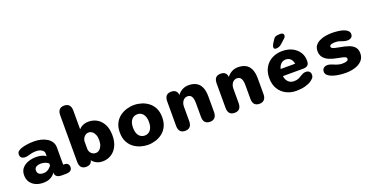

<svg xmlns="http://www.w3.org/2000/svg" viewBox="-27 -1505 4387 2259"><g transform="rotate(-20 2166.5 -376.0)"><path d="M468.2 0.8Q427.8 0.8 407.8 -15.3Q387.8 -31.3 386.7 -59.2L385.8 -66.2Q379 -50.2 360.3 -32.8Q341.7 -15.5 311.2 -3.5Q280.8 8.5 238 8.5Q185.2 8.5 143.2 -10.2Q101.2 -29 76.8 -64.8Q52.5 -100.5 52.5 -151.7Q52.5 -205 81.7 -239.1Q110.8 -273.2 157.9 -289.6Q205 -306 258.5 -306Q290.5 -306 315.5 -299.9Q340.5 -293.8 356.8 -285.8Q373 -277.7 378.7 -271.8V-310Q378.7 -323 371.1 -334Q363.5 -345 350.2 -353.2Q337 -361.5 319.4 -366.1Q301.8 -370.7 281.8 -370.7Q253 -370.7 227.8 -365.9Q202.5 -361.2 182.7 -354.7Q171.5 -351.2 161.3 -349.3Q151.2 -347.5 139.2 -347.5Q111.2 -347.5 94.3 -360.8Q77.5 -374.2 77.5 -402.3Q77.5 -428.5 94.8 -442.2Q112.2 -456 135.2 -464.2Q160.5 -473.7 203.8 -480.6Q247.2 -487.5 297.8 -487.5Q343.7 -487.5 385.1 -476.9Q426.5 -466.3 458.6 -446.1Q490.7 -425.8 509 -396.1Q527.3 -366.3 527.3 -328V-112.2H540Q568.8 -112.2 583.8 -97.4Q598.8 -82.7 598.8 -56.3Q598.8 -30.2 580.3 -14.7Q561.8 0.8 517.5 0.8ZM378.7 -180Q373.5 -187.5 359.1 -195.5Q344.7 -203.5 325.4 -208.8Q306.2 -214.2 285.7 -214.2Q250 -214.2 226.2 -201Q202.3 -187.8 202.3 -156.2Q202.3 -134.7 212.3 -121.5Q222.3 -108.3 239.7 -102.7Q257 -97 278.5 -97Q304.2 -97 324.8 -107.8Q345.3 -118.7 359.4 -132.9Q373.5 -147.2 378.7 -158.2Z M775.4 5Q693.2 5 693.2 -87.3V-669.8Q693.2 -762 775.4 -762Q815 -762 836.1 -738.3Q857.2 -714.6 857.2 -669.8V-434.7Q878 -459.4 909.2 -473Q940.3 -486.5 979.8 -486.5Q1037.5 -486.5 1085.2 -458.3Q1133 -430.2 1161.5 -375Q1190.1 -319.8 1190.1 -239Q1190.1 -158.2 1161.5 -102.5Q1133 -46.8 1085.2 -18.2Q1037.5 10.5 979.8 10.5Q937.4 10.5 904.2 -5.8Q870.9 -22.1 849.2 -51.2L848 -39.8Q829.7 5 775.4 5ZM857.2 -181Q859.7 -161.8 870.5 -145.4Q881.3 -129 898.1 -119.4Q914.9 -109.8 934.9 -109.8Q959.7 -109.8 979.9 -125.1Q1000.2 -140.4 1012.3 -169.5Q1024.5 -198.7 1024.5 -239Q1024.5 -280.1 1012.3 -308.4Q1000.2 -336.8 979.9 -351.5Q959.7 -366.2 934.9 -366.2Q914.1 -366.2 897 -354.5Q880 -342.7 869.5 -324.5Q859.1 -306.3 857.2 -286.2Z M1548.4 10.5Q1501.8 10.5 1455 -3.6Q1408.2 -17.7 1369 -47.5Q1329.8 -77.4 1306.2 -124.9Q1282.6 -172.3 1282.6 -239Q1282.6 -305.7 1306.2 -352.9Q1329.8 -400.1 1369 -429.7Q1408.2 -459.3 1455 -473.4Q1501.8 -487.5 1548.4 -487.5Q1594.5 -487.5 1641.3 -473.4Q1688.2 -459.3 1727.1 -429.7Q1766.1 -400.1 1789.7 -352.9Q1813.2 -305.7 1813.2 -239Q1813.2 -172.3 1789.7 -124.9Q1766.1 -77.4 1727.1 -47.5Q1688.2 -17.7 1641.3 -3.6Q1594.5 10.5 1548.4 10.5ZM1548.4 -105.6Q1568.9 -105.6 1586.8 -113.5Q1604.6 -121.5 1618.5 -137.8Q1632.4 -154.2 1640.2 -179.2Q1648.1 -204.3 1648.1 -239Q1648.1 -273.5 1640.2 -298.5Q1632.4 -323.5 1618.5 -339.9Q1604.6 -356.2 1586.8 -364Q1568.9 -371.8 1548.4 -371.8Q1527.9 -371.8 1509.6 -364Q1491.2 -356.2 1477.3 -339.9Q1463.4 -323.5 1455.6 -298.5Q1447.8 -273.5 1447.8 -239Q1447.8 -204.3 1455.6 -179.2Q1463.4 -154.2 1477.3 -137.8Q1491.2 -121.5 1509.6 -113.5Q1527.9 -105.6 1548.4 -105.6Z M2325.2 5Q2243 5 2243 -87.3V-256.1Q2243 -311.2 2227.4 -339.7Q2211.8 -368.1 2175.1 -368.1Q2157.6 -368.1 2143 -360.5Q2128.4 -352.8 2118 -339.2Q2107.6 -325.6 2101.8 -307.5Q2095.9 -289.5 2095.9 -268.8V-87.3Q2095.9 5 2013.7 5Q1931.9 5 1931.9 -87.3V-392.8Q1931.9 -485 2013.7 -485Q2078.8 -485 2091.8 -427.3L2092.2 -414Q2114.6 -445.7 2150.1 -466.2Q2185.7 -486.7 2233.2 -486.7Q2284.5 -486.7 2323.8 -467Q2363.1 -447.2 2385 -401.9Q2407 -356.5 2407 -279.8V-87.3Q2407 -42.5 2385.9 -18.8Q2364.8 5 2325.2 5Z M2944.2 5Q2862 5 2862 -87.3V-256.1Q2862 -311.2 2846.4 -339.7Q2830.8 -368.1 2794.1 -368.1Q2776.6 -368.1 2762 -360.5Q2747.4 -352.8 2737 -339.2Q2726.6 -325.6 2720.8 -307.5Q2714.9 -289.5 2714.9 -268.8V-87.3Q2714.9 5 2632.7 5Q2550.9 5 2550.9 -87.3V-392.8Q2550.9 -485 2632.7 -485Q2697.8 -485 2710.8 -427.3L2711.2 -414Q2733.6 -445.7 2769.1 -466.2Q2804.7 -486.7 2852.2 -486.7Q2903.5 -486.7 2942.8 -467Q2982.1 -447.2 3004 -401.9Q3026 -356.5 3026 -279.8V-87.3Q3026 -42.5 3004.9 -18.8Q2983.8 5 2944.2 5Z M3403.5 10.5Q3336.3 10.5 3279.4 -18.3Q3222.5 -47.2 3188.2 -102.8Q3153.8 -158.5 3153.8 -239Q3153.8 -299.5 3173.5 -345.7Q3193.2 -391.8 3227.7 -423.5Q3262.2 -455.2 3307.6 -471.3Q3353 -487.5 3404.8 -487.5Q3474.5 -487.5 3528 -461.2Q3581.5 -434.8 3611.9 -388.2Q3642.3 -341.7 3642.3 -280.5Q3642.3 -240.7 3623.8 -224Q3605.2 -207.3 3563.8 -207.3H3312.7Q3317 -175 3330.8 -152.4Q3344.7 -129.8 3366.5 -117.9Q3388.3 -106 3415.5 -106Q3450.8 -106 3472.5 -115.6Q3494.2 -125.2 3511.3 -137Q3528.5 -147.5 3545.6 -154.8Q3562.7 -162.2 3582 -162.2Q3607.2 -162.2 3623.7 -148.1Q3640.2 -134 3640.2 -107.2Q3640.2 -82.2 3627.2 -66.8Q3614.2 -51.5 3594.7 -37.8Q3564.3 -16.2 3515 -2.8Q3465.7 10.5 3403.5 10.5ZM3316.5 -295H3498Q3492.5 -333.3 3469.8 -356.6Q3447 -379.8 3408.3 -379.8Q3387 -379.8 3368.6 -370.2Q3350.2 -360.5 3336.8 -341.8Q3323.3 -323 3316.5 -295ZM3350.4 -539.1Q3339.7 -539.1 3330.9 -544.2Q3322.1 -549.2 3322.1 -563.7Q3322.1 -580.1 3336.6 -605.8L3354.3 -633.3Q3372.6 -666.1 3390.4 -675Q3408.2 -684 3441.8 -684H3457.7Q3475.8 -684 3485.2 -674.9Q3494.8 -665.8 3494.8 -652.2Q3494.8 -633.4 3472.8 -614.4L3421.8 -568.2Q3401.2 -550.2 3383.6 -544.7Q3366 -539.1 3350.4 -539.1Z M4024.2 10.5Q3980.1 10.5 3937 4.5Q3893.8 -1.5 3858.8 -14Q3823.7 -26.5 3802.8 -45.5Q3782 -64.5 3782 -90.4Q3782 -120.2 3801 -135.5Q3819.9 -150.8 3849.8 -150.8Q3862.2 -150.8 3877.1 -147Q3892 -143.2 3908.9 -135.8Q3924.8 -128.8 3942.3 -121.8Q3959.8 -114.9 3979.8 -110.5Q3999.8 -106 4022.8 -106Q4057.8 -106 4077.6 -114.1Q4097.4 -122.2 4097.4 -141.8Q4097.4 -153.4 4085.3 -160.9Q4073.2 -168.4 4050 -174Q4026.8 -179.7 3993 -185.2Q3932.1 -195.9 3887.8 -215Q3843.5 -234.1 3819.5 -265.6Q3795.6 -297.2 3795.6 -345Q3795.6 -385 3815.7 -412.2Q3835.8 -439.5 3869.2 -456Q3902.5 -472.5 3943.3 -480Q3984.2 -487.5 4025.2 -487.5Q4063.2 -487.5 4100.9 -483Q4138.6 -478.6 4169.6 -468.3Q4200.7 -458.1 4219.4 -440.6Q4238.1 -423.2 4238.1 -396.8Q4238.1 -369.5 4219 -355.5Q4199.9 -341.5 4171.8 -341.5Q4156.2 -341.5 4142.2 -344.5Q4128.2 -347.6 4113.7 -352.8Q4098.5 -359.2 4077.2 -365.5Q4055.8 -371.8 4027.2 -371.8Q4014.5 -371.8 4001.9 -370.7Q3989.2 -369.6 3978.7 -366.2Q3968.2 -362.8 3962 -356.6Q3955.8 -350.4 3955.8 -340.4Q3955.8 -329.2 3968.9 -321.6Q3982 -313.9 4004.8 -308.5Q4027.6 -303.2 4057.3 -297.8Q4118.2 -287.9 4164.1 -271.9Q4210 -255.9 4235.5 -227Q4260.9 -198 4260.9 -149.2Q4260.9 -94.2 4227.8 -58.7Q4194.7 -23.2 4140.9 -6.4Q4087.2 10.5 4024.2 10.5Z"/></g></svg>

Font: Sono ExtraLight
Style: Regular
Weight: 200
Designer: Tyler Finck
Foundry: Tyler Finck
Version: Version 2.112